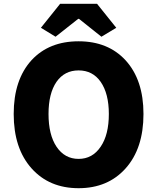

<svg xmlns="http://www.w3.org/2000/svg" viewBox="-20 -975 826 1009"><path d="M146 -90Q52 -195 52 -376Q52 -556 146 -659Q238 -758 393 -758Q548 -758 640 -658Q734 -555 734 -376Q734 -195 640 -90Q547 14 393 14Q239 14 146 -90ZM509 -204Q552 -267 552 -376Q552 -483 509 -545Q467 -605 393 -605Q319 -605 277 -545Q235 -484 235 -376Q235 -267 277 -204Q320 -140 393 -140Q466 -140 509 -204ZM296 -955H490L591 -829L513 -782L395 -876H391L272 -782L195 -829Z"/></svg>

Font: Source Han Sans CN Heavy
Style: Bold
Weight: 900
Designer: Ryoko NISHIZUKA (kana & ideographs); Paul D. Hunt (Latin, Greek & Cyrillic); Wenlong ZHANG (bopomofo); Sandoll Communica
Foundry: Adobe Systems Incorporated
Version: Version 1.000;PS 1;hotconv 1.0.78;makeotf.lib2.5.61930